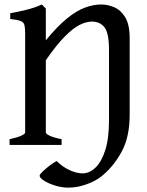

<svg xmlns="http://www.w3.org/2000/svg" viewBox="-20 -650 659 861"><path d="M561.5 -135.3Q561.5 -34.2 524.4 32.5Q487.3 99.1 434.1 141.6Q407.2 162.6 366.7 177Q326.2 191.4 286.1 191.4Q257.8 191.4 228 182.4Q198.2 173.3 178 160.6Q157.7 147.9 157.7 137.7Q157.7 131.8 172.9 117.7Q188 103.5 206.3 89.8Q224.6 76.2 234.4 72.3Q260.7 98.6 292 113Q323.2 127.4 351.1 127.4Q380.9 127.4 408 101.8Q435.1 76.2 451.9 23.7Q468.8 -28.8 468.8 -109.4V-425.8Q468.8 -502 448.5 -527.6Q428.2 -553.2 391.6 -553.2Q367.7 -553.2 338.4 -539.1Q309.1 -524.9 271.5 -487.3Q233.9 -449.7 185.5 -379.9V-55.7Q185.5 -49.8 203.1 -41.3Q220.7 -32.7 256.3 -25.9V0H22.9V-25.9Q55.7 -32.7 74.2 -41Q92.8 -49.3 92.8 -55.7V-498Q92.8 -523.9 89.8 -536.9Q86.9 -549.8 72.8 -555.7Q58.6 -561.5 25.9 -564.9V-590.8Q59.1 -596.2 98.9 -606.2Q138.7 -616.2 167.5 -629.9L185.5 -611.8V-469.2Q236.8 -531.7 280 -566.9Q323.2 -602.1 361.3 -616Q399.4 -629.9 434.1 -629.9Q462.4 -629.9 491.7 -617.7Q521 -605.5 541.3 -572.8Q561.5 -540 561.5 -479Z"/></svg>

Font: Gentium Book Plus
Style: Regular
Weight: 400
Designer: Victor Gaultney, Annie Olsen, Iska Routamaa, Becca Hirsbrunner
Foundry: SIL International
Version: Version 6.101